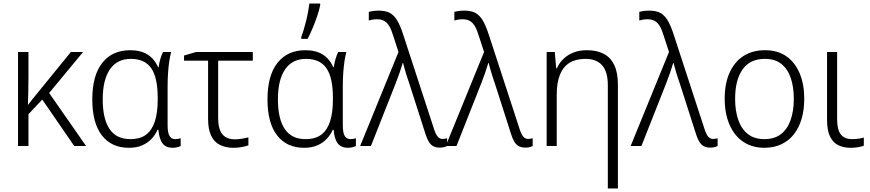

<svg xmlns="http://www.w3.org/2000/svg" viewBox="-20 -826 4922 1086"><path d="M450 -532 258 -300 467 0H400L219 -263L141 -180V0H82V-532H141V-391Q141 -347 140 -306.5Q139 -266 138 -232Q151 -249 161.5 -262.5Q172 -276 184 -290L381 -532Z M717 -39Q773 -39 806.5 -64.5Q840 -90 856 -139.5Q872 -189 872 -260V-274Q872 -387 835.5 -440Q799 -493 720 -493Q642 -493 601.5 -433.5Q561 -374 561 -264Q561 -154 599.5 -96.5Q638 -39 717 -39ZM709 10Q611 10 556.5 -60Q502 -130 502 -264Q502 -399 558.5 -470.5Q615 -542 716 -542Q775 -542 814 -518Q853 -494 874 -446H877Q880 -468 886.5 -491Q893 -514 902 -532H948Q942 -510 937.5 -480Q933 -450 930.5 -414Q928 -378 928 -337V-119Q928 -73 939.5 -56Q951 -39 971 -39Q979 -39 988 -40.5Q997 -42 1002 -44V0Q998 2 990.5 4.5Q983 7 974.5 8.5Q966 10 957 10Q920 10 900.5 -13.5Q881 -37 876 -92H871Q859 -64 837.5 -41Q816 -18 784.5 -4Q753 10 709 10Z M1410 -532V-483H1214V-159Q1214 -96 1237.5 -67Q1261 -38 1309 -38Q1329 -38 1349.5 -41.5Q1370 -45 1385 -49V-4Q1372 1 1349 5.5Q1326 10 1301 10Q1256 10 1223.5 -6.5Q1191 -23 1174 -59Q1157 -95 1157 -152V-483H1021V-512L1090 -532Z M1708 -39Q1764 -39 1797.5 -64.5Q1831 -90 1847 -139.5Q1863 -189 1863 -260V-274Q1863 -387 1826.5 -440Q1790 -493 1711 -493Q1633 -493 1592.5 -433.5Q1552 -374 1552 -264Q1552 -154 1590.5 -96.5Q1629 -39 1708 -39ZM1700 10Q1602 10 1547.5 -60Q1493 -130 1493 -264Q1493 -399 1549.5 -470.5Q1606 -542 1707 -542Q1766 -542 1805 -518Q1844 -494 1865 -446H1868Q1871 -468 1877.5 -491Q1884 -514 1893 -532H1939Q1933 -510 1928.5 -480Q1924 -450 1921.5 -414Q1919 -378 1919 -337V-119Q1919 -73 1930.5 -56Q1942 -39 1962 -39Q1970 -39 1979 -40.5Q1988 -42 1993 -44V0Q1989 2 1981.5 4.5Q1974 7 1965.5 8.5Q1957 10 1948 10Q1911 10 1891.5 -13.5Q1872 -37 1867 -92H1862Q1850 -64 1828.5 -41Q1807 -18 1775.5 -4Q1744 10 1700 10ZM1684 -617Q1691 -635 1698 -658.5Q1705 -682 1711.5 -708Q1718 -734 1722.5 -759Q1727 -784 1730 -806H1791V-796Q1786 -770 1774.5 -736Q1763 -702 1748.5 -667.5Q1734 -633 1720 -606H1684Z M2017 0 2234 -532 2204 -624Q2194 -658 2182 -678Q2170 -698 2153.5 -707.5Q2137 -717 2113 -717Q2099 -717 2087 -715Q2075 -713 2066 -710V-759Q2074 -761 2082.5 -762.5Q2091 -764 2101 -765Q2111 -766 2121 -766Q2161 -766 2185.5 -752.5Q2210 -739 2227.5 -709Q2245 -679 2261 -629L2437 -90Q2443 -72 2450 -61Q2457 -50 2465 -45Q2473 -40 2483 -40Q2491 -40 2498 -41.5Q2505 -43 2509 -44V0Q2504 2 2497.5 4.5Q2491 7 2484 8Q2477 9 2468 9Q2447 9 2432 1.5Q2417 -6 2406.5 -22.5Q2396 -39 2388 -64L2296 -351Q2291 -366 2285.5 -382Q2280 -398 2275.5 -413.5Q2271 -429 2267 -443.5Q2263 -458 2260 -470H2258Q2250 -443 2240 -414Q2230 -385 2219 -357L2078 0Z M2501 0 2718 -532 2688 -624Q2678 -658 2666 -678Q2654 -698 2637.5 -707.5Q2621 -717 2597 -717Q2583 -717 2571 -715Q2559 -713 2550 -710V-759Q2558 -761 2566.5 -762.5Q2575 -764 2585 -765Q2595 -766 2605 -766Q2645 -766 2669.5 -752.5Q2694 -739 2711.5 -709Q2729 -679 2745 -629L2921 -90Q2927 -72 2934 -61Q2941 -50 2949 -45Q2957 -40 2967 -40Q2975 -40 2982 -41.5Q2989 -43 2993 -44V0Q2988 2 2981.5 4.5Q2975 7 2968 8Q2961 9 2952 9Q2931 9 2916 1.5Q2901 -6 2890.5 -22.5Q2880 -39 2872 -64L2780 -351Q2775 -366 2769.5 -382Q2764 -398 2759.5 -413.5Q2755 -429 2751 -443.5Q2747 -458 2744 -470H2742Q2734 -443 2724 -414Q2714 -385 2703 -357L2562 0Z M3299 -542Q3356 -542 3395 -521.5Q3434 -501 3454.5 -458Q3475 -415 3475 -348V240H3418V-344Q3418 -420 3386 -456.5Q3354 -493 3291 -493Q3237 -493 3201 -470.5Q3165 -448 3147 -403Q3129 -358 3129 -290V0H3072V-532H3118L3126 -440H3130Q3143 -470 3167 -493Q3191 -516 3224 -529Q3257 -542 3299 -542Z M3547 0 3764 -532 3734 -624Q3724 -658 3712 -678Q3700 -698 3683.5 -707.5Q3667 -717 3643 -717Q3629 -717 3617 -715Q3605 -713 3596 -710V-759Q3604 -761 3612.5 -762.5Q3621 -764 3631 -765Q3641 -766 3651 -766Q3691 -766 3715.5 -752.5Q3740 -739 3757.5 -709Q3775 -679 3791 -629L3967 -90Q3973 -72 3980 -61Q3987 -50 3995 -45Q4003 -40 4013 -40Q4021 -40 4028 -41.5Q4035 -43 4039 -44V0Q4034 2 4027.5 4.5Q4021 7 4014 8Q4007 9 3998 9Q3977 9 3962 1.5Q3947 -6 3936.5 -22.5Q3926 -39 3918 -64L3826 -351Q3821 -366 3815.5 -382Q3810 -398 3805.5 -413.5Q3801 -429 3797 -443.5Q3793 -458 3790 -470H3788Q3780 -443 3770 -414Q3760 -385 3749 -357L3608 0Z M4529 -267Q4529 -204 4514 -153.5Q4499 -103 4470.5 -66.5Q4442 -30 4399.5 -10Q4357 10 4302 10Q4251 10 4209.5 -9.5Q4168 -29 4139 -65.5Q4110 -102 4094.5 -153Q4079 -204 4079 -267Q4079 -353 4106.5 -414.5Q4134 -476 4185 -509Q4236 -542 4307 -542Q4379 -542 4428 -507.5Q4477 -473 4503 -411.5Q4529 -350 4529 -267ZM4138 -267Q4138 -199 4156 -147.5Q4174 -96 4210.5 -67.5Q4247 -39 4303 -39Q4361 -39 4397.5 -67.5Q4434 -96 4452 -147.5Q4470 -199 4470 -267Q4470 -333 4453 -384Q4436 -435 4400 -464Q4364 -493 4306 -493Q4222 -493 4180 -433Q4138 -373 4138 -267Z M4715 -151Q4715 -92 4736 -65.5Q4757 -39 4800 -39Q4817 -39 4835.5 -41.5Q4854 -44 4866 -48V-2Q4854 3 4833.5 6.5Q4813 10 4792 10Q4751 10 4721 -5Q4691 -20 4674.5 -54.5Q4658 -89 4658 -147V-532H4715Z"/></svg>

Font: Noto Sans Display Light
Style: Regular
Weight: 300
Designer: Monotype Design Team
Foundry: Monotype Imaging Inc.
Version: Version 2.003